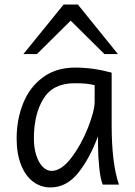

<svg xmlns="http://www.w3.org/2000/svg" viewBox="-20 -801 584 833"><path d="M405.3 -167V-210Q369.6 -113.8 319.1 -50.8Q268.6 12.2 198.7 12.2Q157.2 12.2 124 -12.5Q90.8 -37.1 71.5 -85.2Q52.2 -133.3 52.2 -200.2Q52.2 -281.7 80.1 -351.8Q107.9 -421.9 165.3 -464.8Q222.7 -507.8 306.6 -507.8Q383.3 -507.8 464.4 -485.8V-258.8Q464.4 -91.3 496.1 0H425.8Q416 -22.5 410.6 -74.2Q405.3 -126 405.3 -167ZM303.7 -439.9Q209.5 -439.9 168.2 -372.3Q127 -304.7 127 -200.2Q127 -160.2 137.2 -127.9Q147.5 -95.7 165 -77.6Q182.6 -59.6 203.6 -59.6Q246.1 -59.6 289.3 -116.2Q332.5 -172.9 361.6 -246.6Q390.6 -320.3 390.6 -359.9V-431.6Q373 -435.5 355.5 -437.7Q337.9 -439.9 303.7 -439.9ZM81.5 -566.4 255.9 -781.2H317.9L491.7 -566.4H433.1L286.6 -711.4L140.1 -566.4Z"/></svg>

Font: Lesson One Light
Style: Regular
Weight: 300
Designer: But Ko, Victor Gaultney, Annie Olsen, Julie Remington, Don Collingsworth, Eric Hays, Becca Hirsbrunner
Version: Version 1.100